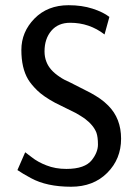

<svg xmlns="http://www.w3.org/2000/svg" viewBox="-20 -708 532 737"><path d="M76.7 -123.5Q90.3 -113.8 101.8 -104.5Q113.3 -95.2 127.9 -87.2Q142.6 -79.1 158.2 -73.2Q192.4 -59.6 234.9 -59.6Q306.2 -59.6 333 -94.2Q356 -124 356 -153.1Q356 -182.1 350.1 -198.7Q338.9 -227.5 305.2 -252.9Q291 -262.7 271.5 -273.9L191.4 -313.5Q146.5 -337.9 123 -360.8Q99.6 -383.8 87.9 -403.3Q62 -446.8 62 -516.1Q62 -585.4 112.3 -636.7Q162.6 -688 243.2 -688Q294.4 -688 335.2 -674.8Q376 -661.6 399.9 -643.1L381.3 -575.7Q323.2 -620.6 249.5 -620.6Q203.1 -620.6 177 -589.8Q150.9 -559.1 150.9 -510.7Q150.9 -488.8 158.2 -470.7Q170.4 -438.5 209 -413.1Q224.1 -402.3 251 -390.6L327.6 -351.6Q348.1 -340.3 364 -329.3Q379.9 -318.4 395.5 -302.7Q444.8 -253.4 444.8 -175.5Q444.8 -97.7 391.6 -44.4Q338.4 8.8 252.9 8.8Q159.2 8.8 98.6 -24.4Q65.9 -42 46.9 -55.2Z"/></svg>

Font: Molengo
Style: Regular
Weight: 400
Designer: moyogo
Foundry: moyogo
Version: Version 0.11; ttfautohint (v0.8) -G 32 -r 16 -x